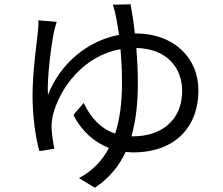

<svg xmlns="http://www.w3.org/2000/svg" viewBox="-20 -813 1040 897"><path d="M590 -793 507 -791C513 -776 519 -750 523 -729C527 -710 531 -683 536 -650C390 -623 261 -517 204 -369C199 -448 219 -599 232 -664C236 -681 240 -697 245 -711L159 -718C160 -705 160 -690 158 -672C152 -617 132 -478 132 -366C132 -271 146 -170 164 -107L234 -118C228 -144 222 -190 221 -212C220 -233 223 -256 227 -274C258 -401 370 -553 543 -583C547 -536 550 -482 550 -427C550 -340 541 -259 518 -189C452 -211 405 -261 371 -332L323 -276C360 -202 419 -149 489 -122C458 -63 413 -15 349 19L423 64C490 20 536 -37 567 -103L600 -101C806 -101 907 -227 907 -391C907 -540 796 -657 610 -657C604 -713 596 -761 590 -793ZM617 -589C762 -585 831 -495 831 -388C831 -256 740 -176 600 -176H594C616 -252 624 -336 624 -427C624 -482 621 -537 617 -589Z"/></svg>

Font: Source Han Sans KR
Style: Regular
Weight: 400
Designer: Ryoko NISHIZUKA 西塚涼子 (kana, bopomofo & ideographs); Paul D. Hunt (Latin, Greek & Cyrillic); Sandoll Communications 산돌커뮤니
Foundry: Adobe
Version: Version 2.004;hotconv 1.0.118;makeotfexe 2.5.65603